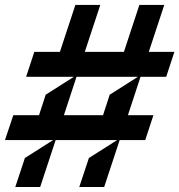

<svg xmlns="http://www.w3.org/2000/svg" viewBox="-22 -747 717 767"><path d="M674.7 -539.8H572.4L634.2 -727.3H534.8L473 -539.8H316.8L378.6 -727.3H279.1L217.3 -539.8H115.1L82.4 -440.3H273.4L160.5 -368.6L133.9 -286.9H31.2L-2.1 -187.5H190.3L77.4 -115.8L39.1 0H138.5L200.3 -187.5H446L333.1 -115.8L294.7 0H394.2L456 -187.5H558.2L590.9 -286.9H489L539.4 -440.3H642ZM389.6 -286.9H233.3L283.7 -440.3H529.1L416.2 -368.6Z"/></svg>

Font: Riot Sans 2.0
Style: Bold Italic
Weight: 600
Italic angle: -9.39999°
Designer: Rasmus Andersson
Foundry: rsms
Version: Version 3.006;hotconv 1.0.109;makeotfexe 2.5.65596